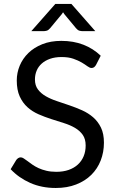

<svg xmlns="http://www.w3.org/2000/svg" viewBox="-20 -928 582 956"><path d="M458 -604.5Q453.5 -597 448.2 -593.2Q443 -589.5 435.5 -589.5Q427 -589.5 415.5 -598Q404 -606.5 386.8 -616.8Q369.5 -627 345.2 -635.5Q321 -644 286.5 -644Q254 -644 229.2 -635.2Q204.5 -626.5 187.8 -611.5Q171 -596.5 162.5 -576.2Q154 -556 154 -532.5Q154 -502.5 168.8 -482.8Q183.5 -463 207.8 -449Q232 -435 262.8 -424.8Q293.5 -414.5 325.8 -403.5Q358 -392.5 388.8 -378.8Q419.5 -365 443.8 -344Q468 -323 482.8 -292.5Q497.5 -262 497.5 -217.5Q497.5 -170.5 481.5 -129.2Q465.5 -88 434.8 -57.5Q404 -27 359.2 -9.5Q314.5 8 257.5 8Q187.5 8 130.5 -17.2Q73.5 -42.5 33 -85.5L61 -131.5Q65 -137 70.8 -140.8Q76.5 -144.5 83.5 -144.5Q90 -144.5 98.2 -139.2Q106.5 -134 117 -126Q127.5 -118 141 -108.5Q154.5 -99 171.8 -91Q189 -83 211 -77.8Q233 -72.5 260.5 -72.5Q295 -72.5 322 -82Q349 -91.5 367.8 -108.8Q386.5 -126 396.5 -150Q406.5 -174 406.5 -203.5Q406.5 -236 391.8 -256.8Q377 -277.5 353 -291.5Q329 -305.5 298 -315.2Q267 -325 235 -335.2Q203 -345.5 172 -359Q141 -372.5 117 -394Q93 -415.5 78.2 -447.8Q63.5 -480 63.5 -527.5Q63.5 -565.5 78.2 -601Q93 -636.5 121.2 -664Q149.5 -691.5 190.8 -708Q232 -724.5 285.5 -724.5Q345.5 -724.5 394.8 -705.5Q444 -686.5 481.5 -650.5ZM454.5 -773H389.5Q383.5 -773 375.2 -775.2Q367 -777.5 358.5 -787.5L300 -858L294 -867L288 -858L229.5 -787.5Q221 -777.5 212.8 -775.2Q204.5 -773 198.5 -773H136L255.5 -908.5H335.5Z"/></svg>

Font: Lato-Regular
Style: Regular
Weight: 400
Designer: Lukasz Dziedzic with Adam Twardoch and Botio Nikoltchev
Foundry: tyPoland Lukasz Dziedzic
Version: Version 2.015; 2015-08-06; http://www.latofonts.com/